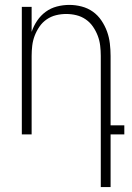

<svg xmlns="http://www.w3.org/2000/svg" viewBox="-20 -548 540 783"><path d="M391 215V-320Q391 -341 388.5 -362Q386 -383 378.5 -402.5Q371 -422 359 -439.5Q347 -457 329.5 -469Q312 -481 291.5 -486Q271 -491 250 -491Q229 -491 208.5 -486Q188 -481 170.5 -469Q153 -457 141 -439.5Q129 -422 121.5 -402.5Q114 -383 111.5 -362Q109 -341 109 -320V0H69V-520H109V-418Q117 -442 131.5 -463.5Q146 -485 166.5 -500Q187 -515 212 -521.5Q237 -528 263 -528Q288 -528 313 -521.5Q338 -515 358.5 -500.5Q379 -486 393.5 -464.5Q408 -443 416.5 -419.5Q425 -396 428 -370.5Q431 -345 431 -320V-37H487V0H431V215Z"/></svg>

Font: Iosevka Extralight
Style: Regular
Weight: 200
Monospace: yes
Designer: Belleve Invis
Foundry: Belleve Invis
Version: Version 32.0.1; ttfautohint (v1.8.4)